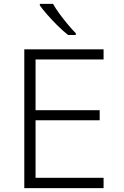

<svg xmlns="http://www.w3.org/2000/svg" viewBox="-20 -968 640 988"><path d="M105 0V-714H513V-662H163V-401H493V-349H163V-53H513V0ZM330 -788Q305 -808 277 -835.5Q249 -863 224.5 -891Q200 -919 185 -940V-948H253Q265 -926 285.5 -898Q306 -870 328.5 -843Q351 -816 370 -797V-788Z"/></svg>

Font: Noto Sans Mono Light
Style: Regular
Weight: 300
Designer: Monotype Design Team
Foundry: Monotype Imaging Inc.
Version: Version 2.014; ttfautohint (v1.8.4.7-5d5b)